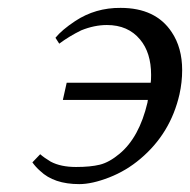

<svg xmlns="http://www.w3.org/2000/svg" viewBox="-20 -464 487 492"><path d="M174.8 -36.1Q211.9 -36.1 235.8 -42Q259.8 -47.9 286.1 -69.8Q336.9 -111.8 357.9 -201.2L358.9 -208H141.1L150.9 -252H366.2Q367.2 -258.8 367.2 -272Q367.2 -329.1 338.9 -362.8Q308.1 -399.9 253.9 -399.9Q221.7 -399.9 188 -386.2Q157.2 -371.1 131.8 -352.1L122.1 -367.2Q138.2 -387.2 172.9 -410.2Q224.6 -444.3 289.1 -443.8Q378.9 -443.8 419.9 -381.8Q446.8 -341.8 446.8 -284.2Q446.8 -253.4 439.9 -222.2Q417 -122.1 339.8 -57.1Q303.7 -26.4 259.8 -9.3Q215.8 7.8 183.1 7.8Q118.2 7.8 83 -25.9Q71.8 -35.6 63 -47.9L83 -68.8Q92.8 -60.1 109.9 -49.8Q135.7 -36.1 174.8 -36.1Z"/></svg>

Font: Linux Libertine
Style: Italic
Weight: 400
Italic angle: -12°
Designer: Philipp H. Poll
Foundry: Philipp H. Poll
Version: Version 5.1.6 ; ttfautohint (v0.9)